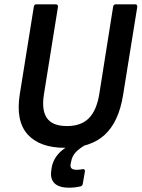

<svg xmlns="http://www.w3.org/2000/svg" viewBox="-20 -675 657 891"><path d="M282 11Q164 11 108 -51.5Q52 -114 72 -239L137 -644Q139 -655 148 -655H238Q250 -655 249 -643L184 -238Q172 -165 197.5 -127.5Q223 -90 291 -90Q357 -90 393 -127Q429 -164 441 -240L505 -644Q507 -655 517 -655H607Q618 -655 617 -643L551 -233Q531 -109 465.5 -49Q400 11 282 11ZM301 196Q253 196 232.5 175Q212 154 218 116L220 102Q228 58 263.5 26.5Q299 -5 367 -25L384 -7Q347 14 330.5 32.5Q314 51 310 76L308 84Q305 100 312 106.5Q319 113 337 113Q345 113 351 112Q357 111 364 110Q369 109 372 112Q375 115 374 121L364 179Q362 188 353 190Q340 193 327.5 194.5Q315 196 301 196Z"/></svg>

Font: Sofia Sans Semi Condensed
Style: Bold Italic
Weight: 700
Italic angle: -9°
Version: Version 4.100